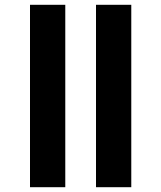

<svg xmlns="http://www.w3.org/2000/svg" viewBox="-20 -780 672 800"><path d="M105 0V-760H252V0ZM380 0V-760H527V0Z"/></svg>

Font: Noto Sans Black
Style: Regular
Weight: 900
Designer: Monotype Design Team
Foundry: Monotype Imaging Inc.
Version: Version 2.007